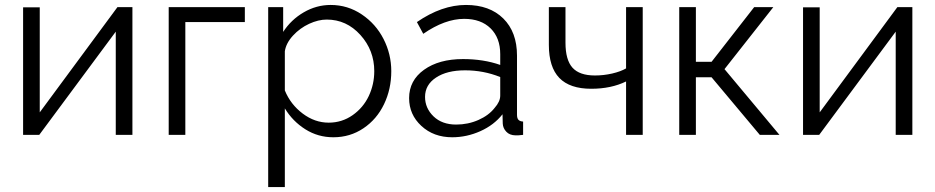

<svg xmlns="http://www.w3.org/2000/svg" viewBox="-20 -550 3814 783"><path d="M74.2 0V-520H142.1V-91.8L459 -521H520V0H452.1V-420.9L140.1 0Z M668 0V-521H978.5V-460H735.8V0Z M1141.6 -107.9V212.9H1073.7V-521H1134.8V-419.9Q1167 -469.7 1218.8 -499.8Q1270.5 -529.8 1328.6 -529.8Q1397.9 -529.8 1455.3 -491.2Q1512.7 -452.6 1544.2 -390.9Q1575.7 -329.1 1575.7 -259.8Q1575.7 -186.5 1546.1 -125Q1516.6 -63.5 1462.2 -26.9Q1407.7 9.8 1339.4 9.8Q1276.9 9.8 1225.3 -22.7Q1173.8 -55.2 1141.6 -107.9ZM1506.3 -259.8Q1506.3 -344.7 1449.7 -407.5Q1393.1 -470.2 1312.5 -470.2Q1278.3 -470.2 1240.7 -452.9Q1203.1 -435.5 1174.8 -404.8Q1146.5 -374 1141.6 -340.8V-181.2Q1165 -124 1214.4 -86.9Q1263.7 -49.8 1320.3 -49.8Q1374.5 -49.8 1418 -80.3Q1461.4 -110.8 1483.9 -158.4Q1506.3 -206.1 1506.3 -259.8Z M1648.4 -149.9Q1648.4 -221.7 1709.2 -265.4Q1770 -309.1 1868.2 -309.1Q1952.1 -309.1 2020 -285.2V-329.1Q2020 -395.5 1980.7 -434.3Q1941.4 -473.1 1873 -473.1Q1794.4 -473.1 1706.1 -412.1L1680.2 -460Q1781.7 -529.8 1880.4 -529.8Q1976.6 -529.8 2032.5 -474.6Q2088.4 -419.4 2088.4 -323.2V-82Q2088.4 -67.9 2094.2 -61.5Q2100.1 -55.2 2113.3 -54.2V0Q2088.9 2.9 2082 2Q2058.1 1.5 2044.7 -12.9Q2031.2 -27.3 2030.3 -45.9L2029.3 -84Q1994.6 -40 1939 -15.1Q1883.3 9.8 1824.2 9.8Q1748.5 9.8 1698.5 -36.4Q1648.4 -82.5 1648.4 -149.9ZM1997.1 -109.9Q2020 -135.7 2020 -160.2V-235.8Q1952.1 -263.2 1876.5 -263.2Q1802.7 -263.2 1758.1 -233.6Q1713.4 -204.1 1713.4 -154.8Q1713.4 -108.9 1748 -75.4Q1782.7 -42 1840.3 -42Q1888.7 -42 1931.2 -60.8Q1973.6 -79.6 1997.1 -109.9Z M2533.2 0V-217.8Q2472.2 -188 2391.1 -188Q2303.7 -188 2261 -232.2Q2218.3 -276.4 2218.3 -367.2V-521H2286.1V-376Q2286.1 -305.7 2314.7 -273.9Q2343.3 -242.2 2406.2 -242.2Q2441.9 -242.2 2476.6 -250.2Q2511.2 -258.3 2533.2 -271V-521H2601.1V0Z M2750 0V-521H2817.9V-297.9H2881.8L3055.7 -521H3133.8L2934.6 -268.1L3158.7 0H3078.6L2881.8 -234.9H2817.9V0Z M3254.9 0V-520H3322.8V-91.8L3639.6 -521H3700.7V0H3632.8V-420.9L3320.8 0Z"/></svg>

Font: Rawline
Style: Regular
Weight: 400
Designer: Matt McInerney, Pablo Impallari, Rodrigo Fuenzalida
Foundry: Matt McInerney, Pablo Impallari, Rodrigo Fuenzalida
Version: Version 4.020;PS 004.020;hotconv 1.0.88;makeotf.lib2.5.64775